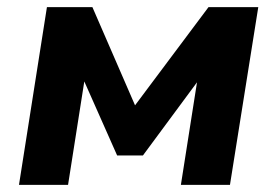

<svg xmlns="http://www.w3.org/2000/svg" viewBox="-20 -516 773 536"><path d="M33 0 111 -496H238L357 -222L562 -496H701L622 0H485L534 -312H549L379 -82H307L205 -312H219L170 0Z"/></svg>

Font: Nunito Sans 10pt ExtraBold
Style: Italic
Weight: 800
Italic angle: -9°
Designer: Vernon Adams
Foundry: Vernon Adams
Version: Version 3.101;gftools[0.9.27]